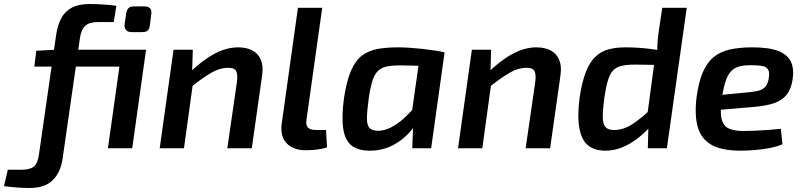

<svg xmlns="http://www.w3.org/2000/svg" viewBox="-133 -739 4004 957"><path d="M315 -719Q332 -719 356 -718Q380 -717 404.5 -715Q429 -713 447 -710L434 -629H355Q312 -629 291.5 -610Q271 -591 265 -546L179 52Q169 120 130 159Q91 198 14 198Q-10 198 -41.5 196Q-73 194 -113 189L-94 107H-26Q16 107 35.5 91.5Q55 76 61 32L147 -566Q154 -614 172.5 -648.5Q191 -683 225.5 -701Q260 -719 315 -719ZM480 -491 469 -407H38L48 -486L139 -491ZM595 -491 526 0H405L474 -491ZM588 -707Q607 -707 615.5 -696.5Q624 -686 621 -668L614 -613Q612 -595 603.5 -587Q595 -579 576 -579H522Q504 -579 495 -589.5Q486 -600 488 -618L496 -672Q499 -690 507.5 -698.5Q516 -707 534 -707Z M1054 -503Q1095 -503 1124 -488Q1153 -473 1166.5 -442.5Q1180 -412 1174 -366L1122 0H1000L1048 -331Q1053 -371 1043 -386.5Q1033 -402 1002 -401Q963 -401 920.5 -376.5Q878 -352 819 -305L809 -374Q873 -437 934 -470Q995 -503 1054 -503ZM828 -491 824 -362 832 -348 784 0H663L732 -491Z M1473 -700 1395 -145Q1390 -116 1401.5 -103.5Q1413 -91 1445 -91H1492L1497 -5Q1486 0 1466 3.5Q1446 7 1426 8.5Q1406 10 1393 10Q1329 10 1296 -24.5Q1263 -59 1271 -121L1352 -700Z M1850 -503Q1876 -503 1907.5 -501Q1939 -499 1971 -495.5Q2003 -492 2032.5 -487.5Q2062 -483 2083 -478L2009 -409Q1963 -411 1925.5 -412Q1888 -413 1861 -413Q1821 -413 1794.5 -407.5Q1768 -402 1751 -385.5Q1734 -369 1723.5 -336.5Q1713 -304 1705 -250Q1696 -183 1696 -148Q1696 -113 1710 -100Q1724 -87 1753 -87Q1784 -88 1816 -104Q1848 -120 1881 -150Q1914 -180 1947 -220L1969 -175Q1947 -122 1909 -80Q1871 -38 1822 -13.5Q1773 11 1715 12Q1653 13 1619.5 -13.5Q1586 -40 1577.5 -99.5Q1569 -159 1582 -253Q1595 -337 1617 -387.5Q1639 -438 1672 -462.5Q1705 -487 1749.5 -495Q1794 -503 1850 -503ZM1963 -483 2083 -478 2016 0H1922L1926 -113L1912 -124Z M2541 -503Q2582 -503 2611 -488Q2640 -473 2653.5 -442.5Q2667 -412 2661 -366L2609 0H2487L2535 -331Q2540 -371 2530 -386.5Q2520 -402 2489 -401Q2450 -401 2407.5 -376.5Q2365 -352 2306 -305L2296 -374Q2360 -437 2421 -470Q2482 -503 2541 -503ZM2315 -491 2311 -362 2319 -348 2271 0H2150L2219 -491Z M2985 -503Q3046 -503 3109.5 -495Q3173 -487 3217 -473L3196 -414Q3146 -415 3106.5 -416Q3067 -417 3034 -417Q2993 -417 2966 -411Q2939 -405 2923 -388Q2907 -371 2897 -338Q2887 -305 2879 -250Q2871 -190 2871.5 -155Q2872 -120 2885 -105.5Q2898 -91 2927 -91Q2974 -91 3018 -119.5Q3062 -148 3118 -201L3141 -147Q3124 -125 3098.5 -97.5Q3073 -70 3039.5 -45Q3006 -20 2967 -4Q2928 12 2884 12Q2831 12 2798.5 -14Q2766 -40 2755 -99Q2744 -158 2756 -253Q2768 -333 2788 -382.5Q2808 -432 2836.5 -458Q2865 -484 2902 -493.5Q2939 -503 2985 -503ZM3290 -700 3191 0H3096L3099 -117L3088 -125L3134 -468L3143 -484Q3143 -510 3145 -534.5Q3147 -559 3151 -587L3168 -700Z M3616 -503Q3701 -503 3747.5 -484.5Q3794 -466 3810 -429.5Q3826 -393 3817 -339Q3809 -292 3786.5 -265Q3764 -238 3724.5 -224.5Q3685 -211 3624 -206L3378 -185L3389 -259L3607 -280Q3637 -283 3655.5 -289.5Q3674 -296 3684.5 -310Q3695 -324 3699 -350Q3704 -379 3695 -393Q3686 -407 3665 -410.5Q3644 -414 3609 -414Q3575 -414 3551 -407.5Q3527 -401 3511 -384Q3495 -367 3484.5 -336.5Q3474 -306 3466 -256Q3455 -184 3463.5 -147.5Q3472 -111 3499.5 -98.5Q3527 -86 3573 -86Q3598 -86 3631 -87.5Q3664 -89 3697.5 -91.5Q3731 -94 3759 -97L3767 -20Q3740 -8 3702.5 -1Q3665 6 3627.5 9Q3590 12 3557 12Q3465 12 3413.5 -17Q3362 -46 3345 -105.5Q3328 -165 3339 -255Q3349 -329 3369.5 -377.5Q3390 -426 3423 -453.5Q3456 -481 3504 -492Q3552 -503 3616 -503Z"/></svg>

Font: Exo 2 SemiBold
Style: Italic
Weight: 600
Italic angle: -8°
Designer: Natanael Gama
Foundry: Natanael Gama
Version: Version 2.010